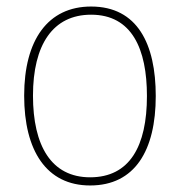

<svg xmlns="http://www.w3.org/2000/svg" viewBox="-20 -558 552 588"><path d="M457 -264C457 -423 401 -538 259 -538C127 -538 54 -436 54 -265C54 -97 122 10 256 10C393 10 457 -97 457 -264ZM81 -265C81 -421 142 -513 259 -513C384 -513 430 -408 430 -264C430 -110 377 -15 256 -15C137 -15 81 -112 81 -265Z"/></svg>

Font: Noto Sans Devanagari SemiCondensed Thin
Style: Regular
Weight: 100
Width: 4
Designer: Jelle Bosma - Monotype Design Team
Foundry: Monotype Imaging Inc.
Version: Version 2.004